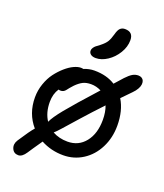

<svg xmlns="http://www.w3.org/2000/svg" viewBox="-158 -885 931 1089"><g transform="rotate(20 308.0 -341.0)"><path d="M306.2 -568.8Q287.1 -568.8 276.1 -577.1Q265.1 -585.4 265.1 -599.1Q265.1 -608.9 271.2 -617.4Q277.3 -626 283 -630.6Q288.6 -635.3 307.1 -648.9Q331.5 -668 341.8 -684.8Q352.1 -701.7 360.8 -732.9Q367.7 -759.8 378.9 -770.3Q390.1 -780.8 407.2 -780.8Q457 -780.8 457 -731Q457 -690.9 433.8 -652.8Q410.6 -614.7 375.7 -591.8Q340.8 -568.8 306.2 -568.8ZM82 99.1Q54.2 99.1 43.5 74Q32.7 48.8 49.8 22Q96.7 -50.3 119.1 -75.2Q59.1 -144.5 59.1 -242.2Q59.1 -284.7 73 -324.7Q86.9 -364.7 108.6 -393.6Q130.4 -422.4 155.8 -444.6Q181.2 -466.8 205.1 -477.8Q229 -488.8 247.1 -488.8Q257.3 -488.8 261.2 -486.8Q293 -500 325.2 -500Q399.4 -500 451.2 -466.8Q485.4 -505.9 496.1 -517.1Q517.6 -540 533.9 -549.6Q550.3 -559.1 568.8 -559.1Q580.6 -559.1 589.4 -553.7Q598.1 -548.3 601.6 -538.6Q605 -528.8 603.5 -516.6Q602.1 -504.4 593.5 -489.3Q585 -474.1 569.8 -459Q559.6 -448.7 541.5 -429.9Q523.4 -411.1 515.1 -402.8Q553.2 -340.3 553.2 -250Q553.2 -176.8 522.7 -116.5Q492.2 -56.2 439 -22Q385.7 12.2 320.8 12.2Q248 12.2 186 -21Q181.6 -14.2 171.1 0.7Q160.6 15.6 149.4 32.2Q138.2 48.8 127 65.9Q105.5 99.1 82 99.1ZM147 -246.1Q147 -182.1 176.8 -137.2Q189.5 -167 235.6 -223.6Q281.7 -280.3 395 -405.8Q365.7 -420.9 334 -420.9Q304.7 -420.9 284.9 -410.9Q265.1 -400.9 243.2 -378.9Q233.9 -369.6 224.9 -358.2Q215.8 -346.7 211.4 -341.1Q207 -335.4 199.7 -331.3Q192.4 -327.1 183.1 -327.1Q175.8 -327.1 169.9 -329.1Q147 -294.9 147 -246.1ZM464.8 -252.9Q464.8 -300.3 451.2 -335.9Q391.1 -272.5 339.6 -214.4Q288.1 -156.2 263.9 -128.9Q239.7 -101.6 227.1 -90.8Q267.1 -68.8 317.9 -68.8Q384.3 -68.8 424.6 -119.4Q464.8 -169.9 464.8 -252.9Z"/></g></svg>

Font: Shantell Sans Normal
Style: Regular
Weight: 400
Designer: Stephen Nixon, Anya Danilova, Shantell Martin
Foundry: Arrow Type
Version: Version 1.006;[559af2be0]